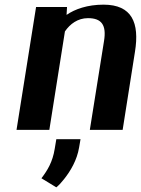

<svg xmlns="http://www.w3.org/2000/svg" viewBox="-20 -558 605 825"><path d="M51 0H192L259 -423C281 -455 314 -480 358 -480C417 -480 438 -450 427 -382L366 0H507L560 -336C580 -460 547 -538 425 -538C356 -538 302 -519 266 -494L268 -528H135ZM158 208 222 247C234 237 244 226 255 212C283 177 311 130 320 75L326 40H222L215 82C206 138 184 174 158 208Z"/></svg>

Font: Aerodynamic
Style: Obl
Weight: 500
Designer: Google
Version: Version 2.000980; 2014